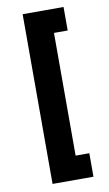

<svg xmlns="http://www.w3.org/2000/svg" viewBox="-88 -785 493 869"><g transform="rotate(-10 158.0 -350.0)"><path d="M81 40V-740H269V-632H206V-68H269V40Z"/></g></svg>

Font: Rising Sun
Style: Bold
Weight: 700
Designer: Matt McInerney, Pablo Impallari, Rodrigo Fuenzalida (Raleway font), Stephen Hutchings (Greek), Cristiano Sobral (main ch
Foundry: The Rising Sun Project Authors
Version: Version 4.327; ttfautohint (v1.8.4.7-5d5b-dirty)